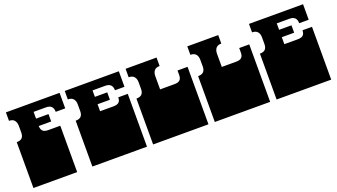

<svg xmlns="http://www.w3.org/2000/svg" viewBox="-61 -1212 3000 1708"><g transform="rotate(-20 1438.5 -358.0)"><path d="M29 -171V-172Q29 -185 29 -191Q29 -197 29 -209V-260Q29 -269 29 -273.5Q29 -278 29 -282.5Q29 -287 29 -296V-297Q29 -310 29 -316Q29 -322 29 -334V-434Q65 -434 80.5 -451Q96 -468 96 -500V-564Q96 -596 80 -616Q64 -636 29 -636V-716H537V-569H447Q447 -636 380 -636H262V-572H380V-502H262Q262 -471 277.5 -455Q293 -439 329 -439H443V0H29V-135Q29 -144 29 -148.5Q29 -153 29 -157.5Q29 -162 29 -171Z M587 -171V-172Q587 -185 587 -191Q587 -197 587 -209V-260Q587 -269 587 -273.5Q587 -278 587 -282.5Q587 -287 587 -296V-297Q587 -310 587 -316Q587 -322 587 -334V-434Q623 -434 638.5 -451Q654 -468 654 -500V-564Q654 -597 637.5 -616.5Q621 -636 586 -636V-716H1098V-569H1008Q1008 -636 941 -636H820V-575H937V-505H820V-439H947Q983 -439 998.5 -454Q1014 -469 1014 -500H1104V-334Q1104 -321 1104 -315Q1104 -309 1104 -297V-296Q1104 -287 1104 -282.5Q1104 -278 1104 -273.5Q1104 -269 1104 -260V-209Q1104 -196 1104 -190Q1104 -184 1104 -172V-171Q1104 -162 1104 -157.5Q1104 -153 1104 -148.5Q1104 -144 1104 -135V0H587V-135Q587 -144 587 -148.5Q587 -153 587 -157.5Q587 -162 587 -171Z M1162 -171V-172Q1162 -185 1162 -191Q1162 -197 1162 -209V-260Q1162 -269 1162 -273.5Q1162 -278 1162 -282.5Q1162 -287 1162 -296V-297Q1162 -310 1162 -316Q1162 -322 1162 -334V-434Q1198 -434 1214 -451Q1230 -468 1230 -500V-564Q1230 -597 1213.5 -616.5Q1197 -636 1162 -636V-716H1455V-636Q1420 -636 1404 -616.5Q1388 -597 1388 -564V-439H1524Q1560 -439 1575.5 -454Q1591 -469 1591 -500V-544H1686V-334Q1686 -321 1686 -315Q1686 -309 1686 -297V-296Q1686 -287 1686 -282.5Q1686 -278 1686 -273.5Q1686 -269 1686 -260V-209Q1686 -196 1686 -190Q1686 -184 1686 -172V-171Q1686 -162 1686 -157.5Q1686 -153 1686 -148.5Q1686 -144 1686 -135V0H1162V-135Q1162 -144 1162 -148.5Q1162 -153 1162 -157.5Q1162 -162 1162 -171Z M1746 -171V-172Q1746 -185 1746 -191Q1746 -197 1746 -209V-260Q1746 -269 1746 -273.5Q1746 -278 1746 -282.5Q1746 -287 1746 -296V-297Q1746 -310 1746 -316Q1746 -322 1746 -334V-434Q1782 -434 1798 -451Q1814 -468 1814 -500V-564Q1814 -597 1797.5 -616.5Q1781 -636 1746 -636V-716H2039V-636Q2004 -636 1988 -616.5Q1972 -597 1972 -564V-439H2108Q2144 -439 2159.5 -454Q2175 -469 2175 -500V-544H2270V-334Q2270 -321 2270 -315Q2270 -309 2270 -297V-296Q2270 -287 2270 -282.5Q2270 -278 2270 -273.5Q2270 -269 2270 -260V-209Q2270 -196 2270 -190Q2270 -184 2270 -172V-171Q2270 -162 2270 -157.5Q2270 -153 2270 -148.5Q2270 -144 2270 -135V0H1746V-135Q1746 -144 1746 -148.5Q1746 -153 1746 -157.5Q1746 -162 1746 -171Z M2331 -171V-172Q2331 -185 2331 -191Q2331 -197 2331 -209V-260Q2331 -269 2331 -273.5Q2331 -278 2331 -282.5Q2331 -287 2331 -296V-297Q2331 -310 2331 -316Q2331 -322 2331 -334V-434Q2367 -434 2382.5 -451Q2398 -468 2398 -500V-564Q2398 -597 2381.5 -616.5Q2365 -636 2330 -636V-716H2842V-569H2752Q2752 -636 2685 -636H2564V-575H2681V-505H2564V-439H2691Q2727 -439 2742.5 -454Q2758 -469 2758 -500H2848V-334Q2848 -321 2848 -315Q2848 -309 2848 -297V-296Q2848 -287 2848 -282.5Q2848 -278 2848 -273.5Q2848 -269 2848 -260V-209Q2848 -196 2848 -190Q2848 -184 2848 -172V-171Q2848 -162 2848 -157.5Q2848 -153 2848 -148.5Q2848 -144 2848 -135V0H2331V-135Q2331 -144 2331 -148.5Q2331 -153 2331 -157.5Q2331 -162 2331 -171Z"/></g></svg>

Font: Danfo
Style: Regular
Weight: 400
Version: Version 1.000;Glyphs 3.2 (3236)